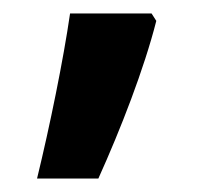

<svg xmlns="http://www.w3.org/2000/svg" viewBox="-20 -136 319 285"><path d="M212 -105 205 -116H84C74 -47 54 51 35 129H126C159 56 194 -34 212 -105Z"/></svg>

Font: Noto Sans Bamum SemiBold
Style: Regular
Weight: 600
Designer: Monotype Design Team
Foundry: Monotype Imaging Inc.
Version: Version 2.002